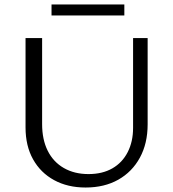

<svg xmlns="http://www.w3.org/2000/svg" viewBox="-20 -828 770 857"><path d="M362 9Q282 9 221.5 -24Q161 -57 127.5 -117Q94 -177 94 -259V-658H168V-274Q168 -205 193 -155Q218 -105 265 -78Q312 -51 375 -51Q437 -51 481.5 -76.5Q526 -102 550 -149Q574 -196 574 -257V-658H639V-273Q639 -188 604.5 -124.5Q570 -61 508 -26Q446 9 362 9ZM210 -759V-808H535V-759Z"/></svg>

Font: Ysabeau Office
Style: Regular
Weight: 400
Designer: Christian Thalmann (Catharsis Fonts)
Version: Version 2.001;gftools[0.9.30]; featfreeze: tnum,lnum,ss02